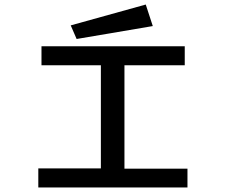

<svg xmlns="http://www.w3.org/2000/svg" viewBox="-20 -827 1040 847"><path d="M149 0V-84H425V-539H163V-623H795V-539H529V-83H807V0ZM318 -655 292 -715 623 -807 654 -712Z"/></svg>

Font: Inconsolata UltraExpanded Medium
Style: Regular
Weight: 500
Width: 9
Monospace: yes
Designer: Raph Levien, Cyreal, Brenton Simpson
Foundry: Raph Levien, Cyreal, Google
Version: Version 3.001; ttfautohint (v1.8.2.53-6de2)